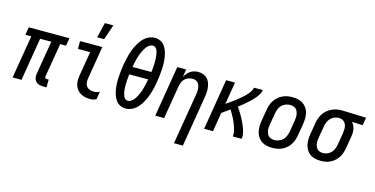

<svg xmlns="http://www.w3.org/2000/svg" viewBox="-90 -1219 3704 1898"><g transform="rotate(15 1762.0 -270.0)"><path d="M395 8H362Q340 8 319.5 2.5Q299 -3 285.5 -17Q272 -31 267.5 -51.5Q263 -72 266 -93L324 -440H210L137 0H46L119 -440H59L72 -520H488L475 -440H415L357 -93Q356 -89 357 -85Q358 -81 360.5 -78Q363 -75 367 -73.5Q371 -72 376 -72H396Z M845 8Q819 8 793.5 3.5Q768 -1 746 -13Q724 -25 708 -44Q692 -63 684 -87Q676 -111 676 -137Q676 -163 680 -190L722 -440H597V-520H825L768 -177Q765 -156 768.5 -135Q772 -114 785 -99Q798 -84 818 -78Q838 -72 859 -72Q874 -72 888.5 -76Q903 -80 916 -88L903 -8Q890 0 875 4Q860 8 845 8ZM751 -600 788 -755H875L822 -600Z M1204 8Q1173 8 1146 -5.5Q1119 -19 1102.5 -43Q1086 -67 1076.5 -95.5Q1067 -124 1062.5 -153.5Q1058 -183 1057 -214Q1056 -245 1058 -276.5Q1060 -308 1063.5 -339.5Q1067 -371 1072 -402Q1077 -429 1082.5 -455.5Q1088 -482 1095 -508Q1102 -534 1112 -560.5Q1122 -587 1135 -612Q1148 -637 1164.5 -660.5Q1181 -684 1202.5 -703Q1224 -722 1251 -732.5Q1278 -743 1305 -743Q1336 -743 1363 -729.5Q1390 -716 1406.5 -692Q1423 -668 1432.5 -639.5Q1442 -611 1446.5 -581.5Q1451 -552 1452 -521Q1453 -490 1451 -458.5Q1449 -427 1445.5 -395.5Q1442 -364 1437 -333Q1432 -306 1427 -279.5Q1422 -253 1414.5 -227Q1407 -201 1397 -174.5Q1387 -148 1374 -123Q1361 -98 1344.5 -74.5Q1328 -51 1306.5 -32Q1285 -13 1258 -2.5Q1231 8 1204 8ZM1357 -407Q1359 -422 1360.5 -436.5Q1362 -451 1363 -465.5Q1364 -480 1364.5 -494.5Q1365 -509 1365 -523.5Q1365 -538 1364 -552Q1363 -566 1361 -580Q1359 -594 1356 -607.5Q1353 -621 1347 -633.5Q1341 -646 1330 -654.5Q1319 -663 1304 -663Q1286 -663 1268.5 -651Q1251 -639 1239.5 -623Q1228 -607 1219 -589.5Q1210 -572 1202.5 -554Q1195 -536 1189.5 -518Q1184 -500 1179.5 -481.5Q1175 -463 1171 -444.5Q1167 -426 1164 -407ZM1205 -72Q1223 -72 1240.5 -84Q1258 -96 1269.5 -112Q1281 -128 1290 -145.5Q1299 -163 1306.5 -181Q1314 -199 1319.5 -217Q1325 -235 1329.5 -253.5Q1334 -272 1338 -290.5Q1342 -309 1345 -328H1152Q1151 -313 1149 -298.5Q1147 -284 1146 -269.5Q1145 -255 1144.5 -240.5Q1144 -226 1144 -211.5Q1144 -197 1145 -183Q1146 -169 1148 -155Q1150 -141 1153.5 -127.5Q1157 -114 1162.5 -101.5Q1168 -89 1179 -80.5Q1190 -72 1205 -72Z M1755 215 1843 -313Q1845 -328 1846 -343.5Q1847 -359 1845 -374Q1843 -389 1838 -403Q1833 -417 1823 -427.5Q1813 -438 1798.5 -443Q1784 -448 1769 -448Q1748 -448 1726.5 -440.5Q1705 -433 1689 -417Q1673 -401 1664.5 -380Q1656 -359 1653 -338L1597 0H1506L1592 -520H1683L1670 -441Q1680 -459 1694 -476Q1708 -493 1726 -505Q1744 -517 1765 -522.5Q1786 -528 1806 -528Q1832 -528 1856.5 -519.5Q1881 -511 1898 -493.5Q1915 -476 1924 -452.5Q1933 -429 1936 -404Q1939 -379 1937.5 -352.5Q1936 -326 1931 -299L1846 215Z M2006 0 2092 -520H2183L2145 -292Q2162 -304 2179 -316Q2196 -328 2213 -340Q2230 -352 2246 -365Q2262 -378 2278.5 -391.5Q2295 -405 2310 -419Q2325 -433 2338.5 -449Q2352 -465 2363 -483Q2374 -501 2377 -520H2468Q2464 -497 2451.5 -475Q2439 -453 2422.5 -433.5Q2406 -414 2388 -396.5Q2370 -379 2351 -362Q2332 -345 2312.5 -329.5Q2293 -314 2272 -298Q2287 -276 2301 -253.5Q2315 -231 2328 -207.5Q2341 -184 2352.5 -159.5Q2364 -135 2373.5 -109.5Q2383 -84 2389 -56.5Q2395 -29 2390 0H2299Q2303 -24 2298.5 -47Q2294 -70 2287.5 -91.5Q2281 -113 2272 -134Q2263 -155 2253 -174.5Q2243 -194 2232 -213.5Q2221 -233 2209 -252Q2189 -238 2169 -223.5Q2149 -209 2129 -195L2097 0Z M2704 8Q2675 8 2647 2Q2619 -4 2596 -19Q2573 -34 2558 -56.5Q2543 -79 2536 -106Q2529 -133 2529 -162Q2529 -191 2534 -221L2554 -341Q2558 -365 2566 -390Q2574 -415 2589 -437.5Q2604 -460 2624.5 -478Q2645 -496 2669 -507.5Q2693 -519 2718.5 -523.5Q2744 -528 2769 -528Q2798 -528 2826 -522Q2854 -516 2877 -501Q2900 -486 2915.5 -463.5Q2931 -441 2938 -414Q2945 -387 2944.5 -358Q2944 -329 2939 -299L2919 -179Q2915 -155 2907 -130Q2899 -105 2884.5 -82.5Q2870 -60 2849.5 -42Q2829 -24 2805 -12.5Q2781 -1 2755 3.5Q2729 8 2704 8ZM2705 -72Q2728 -72 2751 -80.5Q2774 -89 2791 -106.5Q2808 -124 2817.5 -147Q2827 -170 2831 -193L2851 -313Q2853 -329 2854 -345Q2855 -361 2852 -376Q2849 -391 2843 -405Q2837 -419 2826 -429Q2815 -439 2800 -443.5Q2785 -448 2769 -448Q2746 -448 2722.5 -439.5Q2699 -431 2682 -413.5Q2665 -396 2656 -373Q2647 -350 2643 -327L2623 -207Q2620 -191 2619 -175Q2618 -159 2621 -144Q2624 -129 2630 -115Q2636 -101 2647 -91Q2658 -81 2673.5 -76.5Q2689 -72 2705 -72Z M3201 8Q3172 8 3144 2Q3116 -4 3093.5 -19Q3071 -34 3056.5 -57Q3042 -80 3035 -107Q3028 -134 3028.5 -162.5Q3029 -191 3034 -221L3054 -341Q3058 -365 3066.5 -389Q3075 -413 3089 -435Q3103 -457 3123.5 -475Q3144 -493 3167.5 -504.5Q3191 -516 3216 -522Q3241 -528 3265 -528H3281L3524 -520L3511 -440L3400 -444Q3413 -430 3421 -413Q3429 -396 3432.5 -377.5Q3436 -359 3435.5 -339Q3435 -319 3431 -299L3411 -179Q3407 -155 3399 -130.5Q3391 -106 3377 -83.5Q3363 -61 3343 -43Q3323 -25 3299.5 -13Q3276 -1 3250.5 3.5Q3225 8 3201 8ZM3201 -72Q3224 -72 3246.5 -81Q3269 -90 3285.5 -108Q3302 -126 3310.5 -148Q3319 -170 3323 -193L3343 -313Q3346 -335 3346.5 -357.5Q3347 -380 3339.5 -400Q3332 -420 3315 -433Q3298 -446 3276 -448H3261Q3239 -448 3217 -438Q3195 -428 3179.5 -410.5Q3164 -393 3155 -371Q3146 -349 3143 -327L3123 -207Q3120 -192 3119 -176Q3118 -160 3120.5 -144.5Q3123 -129 3129 -115.5Q3135 -102 3145.5 -91.5Q3156 -81 3171 -76.5Q3186 -72 3201 -72Z"/></g></svg>

Font: Iosevka Term Curly Md Obl
Style: Regular
Weight: 500
Italic angle: -9°
Designer: Belleve Invis
Foundry: Belleve Invis
Version: Version 32.3.0